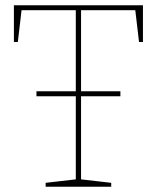

<svg xmlns="http://www.w3.org/2000/svg" viewBox="-20 -712 598 732"><path d="M119 -345V-364H439V-345ZM154 0V-15L276 -29L269 -21V-680L276 -673H55L63 -680L48 -552H33V-692H525V-552H510L495 -680L503 -673H282L289 -680V-21L282 -29L404 -15V0Z"/></svg>

Font: Bitter Thin Thin
Style: Regular
Weight: 250
Version: Version 2.002